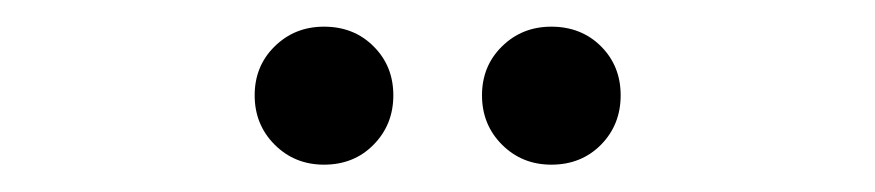

<svg xmlns="http://www.w3.org/2000/svg" viewBox="-20 -725 656 144"><path d="M223 -601.5Q201 -601.5 186 -616.5Q171 -631.5 171 -653.5Q171 -675.5 186 -690.2Q201 -705 223 -705Q245.5 -705 260.2 -690.2Q275 -675.5 275 -653.5Q275 -631.5 260.2 -616.5Q245.5 -601.5 223 -601.5ZM393.5 -601.5Q371.5 -601.5 356.5 -616.5Q341.5 -631.5 341.5 -653.5Q341.5 -675.5 356.5 -690.2Q371.5 -705 393.5 -705Q416 -705 430.8 -690.2Q445.5 -675.5 445.5 -653.5Q445.5 -631.5 430.8 -616.5Q416 -601.5 393.5 -601.5Z"/></svg>

Font: Overpass Mono
Style: Regular
Weight: 400
Designer: Delve Withrington, Dave Bailey
Foundry: Delve Fonts LLC
Version: Version 4.000